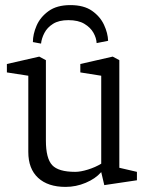

<svg xmlns="http://www.w3.org/2000/svg" viewBox="-20 -725 586 753"><path d="M256 -705Q309 -705 341 -682.5Q373 -660 388 -627.5Q403 -595 404 -565L359 -556Q358 -576 346.5 -596.5Q335 -617 311 -631.5Q287 -646 248 -646Q211 -646 188 -631.5Q165 -617 154 -595.5Q143 -574 141 -554L109 -560Q109 -591 123.5 -624.5Q138 -658 170.5 -681.5Q203 -705 256 -705ZM237 8Q168 8 129.5 -27.5Q91 -63 91 -129V-428L7 -441V-474L134 -503L160 -489V-174Q160 -104 184.5 -77.5Q209 -51 275 -51Q296 -51 325 -60Q354 -69 377 -83V-428L295 -441V-474L422 -503L448 -489V-67L517 -51V-18L389 1L377 -50L376 -49Q354 -24 316 -8Q278 8 237 8Z"/></svg>

Font: Faustina Light
Style: Regular
Weight: 300
Designer: Alfonso Garcia
Foundry: http://www.omnibus-type.com
Version: Version 1.200